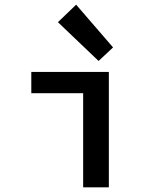

<svg xmlns="http://www.w3.org/2000/svg" viewBox="-20 -802 618 822"><path d="M336 0V-403H114V-494H446V0ZM306 -782 464 -599 402 -541 228 -707Z"/></svg>

Font: Codetta
Style: Bold
Weight: 700
Designer: Ulrich Proeller
Foundry: PROSA GmbH
Version: Version 2.00;September 29, 2018;FontCreator 11.5.0.2427 64-b